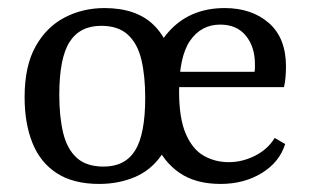

<svg xmlns="http://www.w3.org/2000/svg" viewBox="-20 -446 771 476"><path d="M226 10Q162 10 121 -16.5Q80 -43 60.5 -91.5Q41 -140 41 -205Q41 -282 68 -330.5Q95 -379 140 -402.5Q185 -426 239 -426Q318 -426 361 -384Q404 -342 412 -266V-156Q405 -96 379 -59.5Q353 -23 313 -6.5Q273 10 226 10ZM237 -33Q290 -33 315 -73Q340 -113 340 -204Q340 -258 330.5 -298Q321 -338 297 -360Q273 -382 231 -382Q178 -382 152.5 -342Q127 -302 127 -211Q127 -157 136.5 -117Q146 -77 170 -55Q194 -33 237 -33ZM527 10Q465 10 425 -17.5Q385 -45 365 -93.5Q345 -142 345 -203Q345 -307 397.5 -366.5Q450 -426 537 -426Q604 -426 646.5 -389Q689 -352 689 -281Q689 -271 688 -256.5Q687 -242 684 -230H400V-268H611Q612 -273 612 -277Q612 -281 612 -287Q612 -330 589.5 -357.5Q567 -385 526 -385Q479 -385 451.5 -345.5Q424 -306 424 -219Q424 -153 440.5 -114.5Q457 -76 485 -60Q513 -44 547 -44Q581 -44 612.5 -60Q644 -76 661 -104L687 -89Q673 -44 629 -17Q585 10 527 10Z"/></svg>

Font: Yrsa
Style: Regular
Weight: 400
Designer: Anna Giedrys (Yrsa+Rasa design), David Brezina (Yrsa art-direction, Rasa art-direction, design)
Foundry: Rosetta Type Foundry
Version: Version 2.004